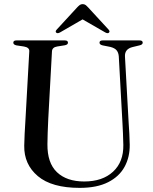

<svg xmlns="http://www.w3.org/2000/svg" viewBox="-20 -896 742 931"><path d="M574 -296 556 -622.5Q554.5 -641 545.5 -652Q536.5 -663 515 -668.5L477.5 -676Q462.5 -679.5 462.5 -689Q462.5 -700 477.5 -700H657Q672 -700 672 -689Q672 -679.5 656.5 -676L623.5 -668Q583.5 -658.5 586 -621L604 -298Q606 -272 607.2 -246.8Q608.5 -221.5 609 -195Q610 -135 584.2 -87.5Q558.5 -40 504.2 -12.5Q450 15 366.5 15Q231 15 163.5 -42Q96 -99 97.5 -189.5Q97.5 -210.5 99.5 -247.5Q101.5 -284.5 103.5 -316.5L122 -647.5Q123 -666 96 -670.5L59.5 -676Q44.5 -679.5 44.5 -689Q44.5 -700 59.5 -700H294.5Q309.5 -700 309.5 -689Q309.5 -679.5 294.5 -676.5L257 -670.5Q233 -666.5 232 -647L214 -319Q212 -281.5 211.2 -251Q210.5 -220.5 210 -197Q209 -106 256.2 -61Q303.5 -16 388.5 -16Q477 -16 528.2 -63.5Q579.5 -111 578 -193.5Q577.5 -226 576.2 -250.8Q575 -275.5 574 -296ZM507.5 -737Q501.5 -732.5 490 -739L380.5 -802L271.5 -739Q260 -732.5 253.5 -737Q246 -743 255 -752.5L354 -860Q361 -867.5 366.8 -871.8Q372.5 -876 381 -876Q389 -876 394.8 -871.8Q400.5 -867.5 407.5 -860L506.5 -752.5Q515 -743 507.5 -737Z"/></svg>

Font: Fraunces 72pt
Style: Regular
Weight: 400
Version: Version 1.000;[0bf87f6ff]